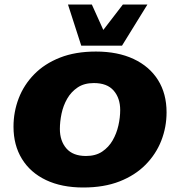

<svg xmlns="http://www.w3.org/2000/svg" viewBox="-20 -823 771 853"><path d="M350 10Q254 10 184.5 -23Q115 -56 77.5 -117Q40 -178 40 -260Q40 -326 63 -386Q86 -446 132 -493Q178 -540 246.5 -567Q315 -594 406 -594Q503 -594 573.5 -561Q644 -528 682 -467.5Q720 -407 720 -324Q720 -258 696.5 -198Q673 -138 626.5 -91Q580 -44 511 -17Q442 10 350 10ZM362 -130Q405 -130 434 -149.5Q463 -169 480.5 -199.5Q498 -230 506 -265.5Q514 -301 514 -334Q514 -387 485 -420.5Q456 -454 397 -454Q354 -454 325 -434.5Q296 -415 278.5 -384.5Q261 -354 253.5 -318.5Q246 -283 246 -250Q246 -197 275 -163.5Q304 -130 362 -130ZM341 -620 282 -803H388L439 -690L526 -803H635L522 -620Z"/></svg>

Font: Rokkitt SemiBold Black
Style: Italic
Weight: 900
Italic angle: -9°
Version: Version 3.103